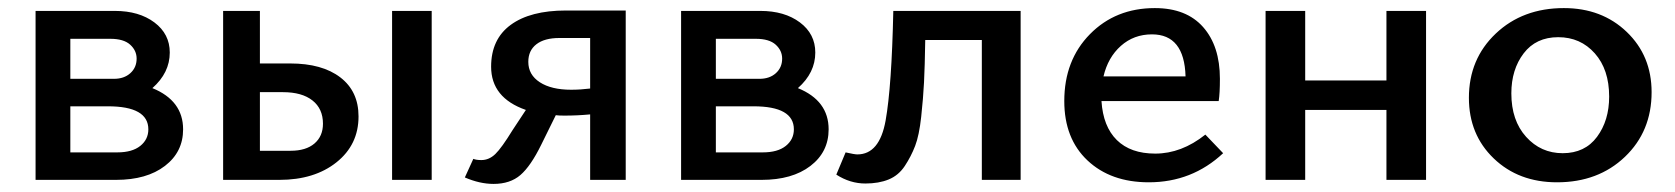

<svg xmlns="http://www.w3.org/2000/svg" viewBox="-20 -445 4145 475"><path d="M357 -227Q433 -196 433 -125Q433 -69 388 -34.5Q343 0 267 0H68V-418H264Q324 -418 362 -389.5Q400 -361 400 -315Q400 -265 357 -227ZM253 -349H154V-250H262Q287 -250 302.5 -264Q318 -278 318 -300Q318 -320 302 -334.5Q286 -349 253 -349ZM270 -68Q307 -68 327 -84Q347 -100 347 -125Q347 -182 247 -182H154V-68Z M698 -288Q777 -288 822 -253.5Q867 -219 867 -157Q867 -87 812.5 -43.5Q758 0 671 0H532V-418H623V-288ZM950 -418H1048V0H950ZM699 -72Q737 -72 758 -90Q779 -108 779 -139Q779 -176 753 -196.5Q727 -217 680 -217H623V-72Z M1380 -419H1528V0H1440V-162Q1409 -159 1376 -159Q1362 -159 1355 -160L1319 -87Q1293 -34 1267.5 -12Q1242 10 1201 10Q1167 10 1130 -6L1151 -52Q1158 -49 1171 -49Q1190 -49 1205.5 -64Q1221 -79 1248 -123L1281 -173Q1195 -203 1195 -280Q1195 -348 1243.5 -383.5Q1292 -419 1380 -419ZM1393 -223Q1416 -223 1440 -226V-351H1364Q1327 -351 1307 -335.5Q1287 -320 1287 -292Q1287 -260 1315.5 -241.5Q1344 -223 1393 -223Z M1954 -227Q2030 -196 2030 -125Q2030 -69 1985 -34.5Q1940 0 1864 0H1665V-418H1861Q1921 -418 1959 -389.5Q1997 -361 1997 -315Q1997 -265 1954 -227ZM1850 -349H1751V-250H1859Q1884 -250 1899.5 -264Q1915 -278 1915 -300Q1915 -320 1899 -334.5Q1883 -349 1850 -349ZM1867 -68Q1904 -68 1924 -84Q1944 -100 1944 -125Q1944 -182 1844 -182H1751V-68Z M2505 -418V0H2409V-346H2269Q2268 -281 2266 -241.5Q2264 -202 2259 -156Q2254 -110 2244 -84Q2234 -58 2218.5 -34.5Q2203 -11 2178.5 -1Q2154 9 2121 9Q2083 9 2049 -13L2072 -68Q2094 -63 2101 -63Q2156 -63 2171 -147Q2186 -231 2190 -418Z M2962 -112 3006 -66Q2929 6 2822 6Q2728 6 2670.5 -48Q2613 -102 2613 -195Q2613 -296 2676.5 -360.5Q2740 -425 2837 -425Q2915 -425 2956.5 -378Q2998 -331 2998 -250Q2998 -214 2995 -195H2705Q2709 -132 2743 -98.5Q2777 -65 2838 -65Q2903 -65 2962 -112ZM2830 -360Q2785 -360 2753 -331.5Q2721 -303 2710 -256H2913Q2910 -360 2830 -360Z M3410 -418H3508V0H3410V-173H3209V0H3111V-418H3209V-246H3410Z M3832 6Q3737 6 3675.5 -53Q3614 -112 3614 -203Q3614 -299 3680.5 -362Q3747 -425 3849 -425Q3943 -425 4004.5 -366Q4066 -307 4066 -217Q4066 -120 4000 -57Q3934 6 3832 6ZM3846 -66Q3901 -66 3931 -106.5Q3961 -147 3961 -206Q3961 -273 3925.5 -313Q3890 -353 3835 -353Q3780 -353 3749.5 -313Q3719 -273 3719 -214Q3719 -147 3755.5 -106.5Q3792 -66 3846 -66Z"/></svg>

Font: EauTestText Semibold
Style: Regular
Weight: 600
Designer: Christian Thalmann (Catharsis Fonts)
Version: Version 0.001;PS 000.001;hotconv 1.0.88;makeotf.lib2.5.64775